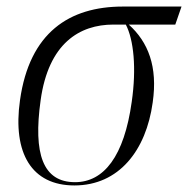

<svg xmlns="http://www.w3.org/2000/svg" viewBox="-20 -556 574 586"><path d="M207 10C343 10 426 -97 446 -243C462 -353 432 -428 373 -481H515L534 -536H355C192 -536 70 -457 41 -250C18 -88 77 10 207 10ZM209 0C111 0 81 -86 104 -250C128 -424 223 -481 326 -481H364C388 -435 397 -348 382 -245C359 -79 297 0 209 0Z"/></svg>

Font: Noto Serif Display SemiCondensed Light
Style: Italic
Weight: 300
Width: 4
Italic angle: -12°
Designer: Monotype Design Team
Foundry: Monotype Imaging Inc.
Version: Version 2.009